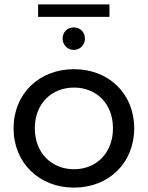

<svg xmlns="http://www.w3.org/2000/svg" viewBox="-20 -851 675 877"><path d="M154 -774H480V-831H154ZM317 -623C345 -623 368 -645 368 -675C368 -705 345 -726 317 -726C289 -726 266 -705 266 -675C266 -645 289 -623 317 -623ZM318 6C477 6 593 -107 593 -265C593 -423 477 -535 318 -535C159 -535 42 -423 42 -265C42 -107 159 6 318 6ZM318 -78C216 -78 139 -152 139 -265C139 -378 216 -451 318 -451C420 -451 496 -378 496 -265C496 -152 420 -78 318 -78Z"/></svg>

Font: AWKNG-Font Medium
Style: Regular
Weight: 500
Designer: Awakening Church
Foundry: Awakening Church
Version: Version 1.700;PS 001.700;hotconv 1.0.88;makeotf.lib2.5.64775